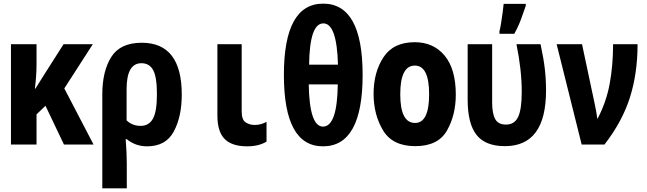

<svg xmlns="http://www.w3.org/2000/svg" viewBox="-20 -791 3540 1051"><path d="M180 0V-165L229 -212L330 0H492L332 -307L488 -549H328L226 -389Q212 -366 199 -346Q186 -326 174 -306H171Q175 -338 177.5 -372Q180 -406 180 -439V-549H40V0Z M673 -132V-303Q673 -445 754 -445Q798 -445 818.5 -407Q839 -369 839 -275Q839 -180 817 -141Q795 -102 750 -102Q704 -102 673 -132ZM674 240V104Q674 77 672.5 42.5Q671 8 668 -29H674Q722 10 785 10Q888 10 931.5 -71.5Q975 -153 975 -273Q975 -557 756 -557Q638 -557 589 -479Q540 -401 540 -274V240Z M1439 -16V-124Q1424 -116 1408.5 -111.5Q1393 -107 1374 -107Q1347 -107 1325 -121Q1303 -135 1303 -181V-549H1170V-159Q1170 -70 1210 -30Q1250 10 1333 10Q1397 10 1439 -16Z M1965 -381Q1965 -771 1749 -771Q1534 -771 1534 -381Q1534 10 1748 10Q1965 10 1965 -381ZM1750 -663Q1824 -663 1830 -437H1672Q1675 -663 1750 -663ZM1670 -329H1829Q1826 -98 1748 -98Q1674 -98 1670 -329Z M2475 -273Q2475 -413 2414 -486.5Q2353 -560 2250 -560Q2133 -560 2079 -477.5Q2025 -395 2025 -278Q2025 -163 2077 -77Q2129 9 2253 9Q2378 9 2426.5 -76Q2475 -161 2475 -273ZM2171 -275Q2171 -432 2251 -432Q2329 -432 2329 -275Q2329 -118 2252 -118Q2171 -118 2171 -275Z M2795 -606Q2816 -643 2831 -683Q2846 -723 2858 -759V-770H2737Q2736 -757 2732 -726.5Q2728 -696 2723 -665Q2718 -634 2714 -620V-606ZM2969 -296Q2969 -355 2962.5 -412.5Q2956 -470 2939 -549H2807Q2836 -408 2836 -289Q2836 -192 2816 -150.5Q2796 -109 2750 -109Q2707 -109 2690.5 -139.5Q2674 -170 2674 -230V-549H2540V-245Q2540 -114 2588.5 -52.5Q2637 9 2744 9Q2969 9 2969 -296Z M3289 0Q3386 -125 3428 -257Q3470 -389 3470 -549H3336Q3336 -433 3317.5 -333Q3299 -233 3252 -143H3249Q3247 -163 3242 -189Q3237 -215 3234 -229L3166 -549H3027L3164 0Z"/></svg>

Font: Noto Sans Mono UI Condensed ExtraBold
Style: Regular
Weight: 800
Width: 3
Designer: Monotype Design team
Foundry: Monotype Imaging Inc.
Version: 1.000